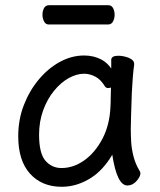

<svg xmlns="http://www.w3.org/2000/svg" viewBox="-20 -699 615 737"><path d="M395 -605H167Q154 -605 148 -619Q143 -630 143 -642.5Q143 -655 148 -666Q154 -679 168 -679H396Q409 -679 415 -666Q420 -655 420 -642.5Q420 -630 415 -619Q409 -605 395 -605ZM504 -4Q489 13 469 13Q429 13 411 -105Q376 -46 329 -16Q275 18 217 18Q141 18 95.5 -32Q50 -82 50 -176Q50 -240 71.5 -295.5Q93 -351 129 -394Q165 -437 210 -461.5Q255 -486 303 -486Q340 -486 370 -470Q392 -458 407 -436V-469Q407 -485 434 -485Q452 -485 472 -478Q495 -469 495 -454V-452V-451Q489 -407 486 -343Q482 -227 482 -204Q482 -181 483.5 -154.5Q485 -128 492.5 -98.5Q500 -69 516 -43Q519 -38 519 -34Q519 -21 504 -4ZM406 -363Q400 -361 394 -361Q388 -361 383 -367Q367 -394 345.5 -405Q324 -416 303 -416Q274 -416 243.5 -399Q213 -382 187 -350Q161 -318 145.5 -275Q130 -232 130 -182Q130 -110 154.5 -82Q179 -54 216 -54Q262 -54 303.5 -83.5Q345 -113 373 -166Q401 -219 404 -289V-290Q405 -303 405 -324Q405 -345 406 -363Z"/></svg>

Font: Moon Stars Kai
Style: Bold
Weight: 700
Designer: GuiWonder
Version: Version 1.101